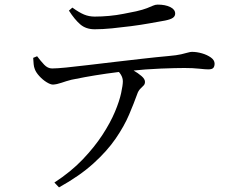

<svg xmlns="http://www.w3.org/2000/svg" viewBox="-20 -759 1040 833"><path d="M216 33Q288 -14 339 -67.5Q390 -121 424.5 -174Q459 -227 478.5 -273.5Q498 -320 505.5 -355Q513 -390 513 -406Q513 -421 504.5 -435Q496 -449 476 -467L519 -475Q537 -466 558 -454Q579 -442 594 -429Q609 -416 609 -404Q609 -394 603 -388Q597 -382 588.5 -373.5Q580 -365 575 -350Q561 -311 540 -261.5Q519 -212 482 -158Q445 -104 385.5 -50Q326 4 236 54ZM210 -392Q199 -392 182 -402.5Q165 -413 150.5 -429Q136 -445 131 -459Q127 -469 126 -480.5Q125 -492 124 -508L141 -515Q156 -495 171.5 -478.5Q187 -462 206 -462Q226 -462 266.5 -466Q307 -470 360.5 -476.5Q414 -483 474.5 -490Q535 -497 596 -504Q657 -511 712 -516Q747 -519 766 -523.5Q785 -528 795.5 -531Q806 -534 813 -534Q834 -534 856.5 -527.5Q879 -521 895 -509.5Q911 -498 911 -483Q911 -471 905.5 -464.5Q900 -458 883 -458Q871 -458 844 -461Q817 -464 780 -464Q744 -464 678.5 -461.5Q613 -459 538 -451Q493 -447 441.5 -439.5Q390 -432 349 -424.5Q308 -417 290 -413Q267 -407 247 -400Q227 -393 210 -392ZM391 -632Q353 -632 328.5 -653Q304 -674 279 -713L294 -726Q323 -705 344.5 -696Q366 -687 391 -687Q421 -687 453.5 -690Q486 -693 516 -699Q546 -705 571 -710Q601 -717 617.5 -723.5Q634 -730 644 -734.5Q654 -739 664 -739Q697 -739 718.5 -728.5Q740 -718 740 -700Q740 -689 730.5 -682Q721 -675 697 -670Q669 -665 630 -658Q591 -651 548.5 -645.5Q506 -640 465.5 -636Q425 -632 391 -632Z"/></svg>

Font: Noto Serif TC
Style: Regular
Weight: 400
Designer: Ryoko NISHIZUKA  (kana & ideographs); Frank Grießhammer (Latin, Greek & Cyrillic); Wenlong ZHANG  (bopomofo); Sandoll Co
Foundry: Adobe
Version: Version 2.003-H1;hotconv 1.1.1;makeotfexe 2.6.0